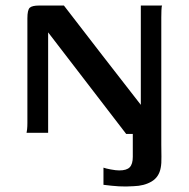

<svg xmlns="http://www.w3.org/2000/svg" viewBox="-20 -480 682 694"><path d="M76 0Q77 -3 78 -13Q79 -23 79 -35V-414Q79 -444 87.5 -452Q96 -460 122 -460H211Q280 -370 349.5 -280.5Q419 -191 489 -101V-460H566Q564 -457 563.5 -442.5Q563 -428 563 -417V42Q563 61 563.5 86Q564 111 561 126Q555 160 528 176Q501 192 463 193Q435 195 410 193.5Q385 192 354 188V126Q362 129 380.5 132.5Q399 136 411 136Q438 136 449 124.5Q460 113 460 87V4H436L154 -363V0Z"/></svg>

Font: Genos Medium
Style: Regular
Weight: 500
Designer: Robert E. Leuschke
Foundry: Robert E. Leuschke
Version: Version 1.010; ttfautohint (v1.8.3)